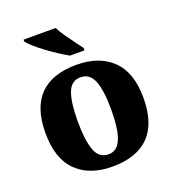

<svg xmlns="http://www.w3.org/2000/svg" viewBox="-139 -876 907 995"><g transform="rotate(-20 314.0 -378.0)"><path d="M312 10Q187 10 115.5 -60Q44 -130 44 -271Q44 -411 112.5 -480.5Q181 -550 315 -550Q440 -550 512 -480.5Q584 -411 584 -271Q584 -130 515 -60Q446 10 312 10ZM314 -57Q348 -57 368 -81.5Q388 -106 397 -153.5Q406 -201 406 -271Q406 -376 385 -429Q364 -482 313 -482Q262 -482 242 -429Q222 -376 222 -271Q222 -166 242.5 -111.5Q263 -57 314 -57ZM301 -606Q276 -620 246 -639.5Q216 -659 186.5 -681Q157 -703 134.5 -723Q112 -743 103 -756V-766H280Q291 -744 309.5 -717Q328 -690 347.5 -664Q367 -638 381 -619V-606Z"/></g></svg>

Font: Noto Serif Ethiopic ExtraBold
Style: Regular
Weight: 800
Version: Version 2.102